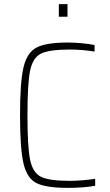

<svg xmlns="http://www.w3.org/2000/svg" viewBox="-20 -902 533 930"><path d="M77 -344Q77 -505 94 -576.5Q111 -648 157.5 -672Q204 -696 309 -696Q341 -696 377.5 -692.5Q414 -689 438 -684V-652Q381 -662 318 -662Q219 -662 179 -642.5Q139 -623 126 -560.5Q113 -498 113 -344Q113 -190 126 -127.5Q139 -65 179 -45.5Q219 -26 318 -26Q347 -26 382 -29Q417 -32 441 -36V-2Q383 8 309 8Q203 8 157 -15Q111 -38 94 -109.5Q77 -181 77 -344ZM265 -821V-882H307V-821Z"/></svg>

Font: Saira Semi Condensed Thin
Style: Regular
Weight: 100
Width: 4
Designer: Hector Gatti with collaboration of the Omnibus-Type team
Foundry: Omnibus-Type
Version: Version 1.001; ttfautohint (v1.8)